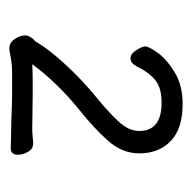

<svg xmlns="http://www.w3.org/2000/svg" viewBox="-20 -728 419 420"><g transform="rotate(90 190.0 -518.5)"><path d="M86 -329H90Q105 -332 115.5 -333.5Q126 -335 141 -335Q156 -335 183 -335Q204 -335 225.5 -334Q247 -333 262 -333Q276 -333 288.5 -332.5Q301 -332 305 -332Q319 -332 319 -348Q319 -359 312.5 -370Q306 -381 295 -381Q290 -381 280 -380Q270 -379 262 -379Q250 -379 228.5 -379.5Q207 -380 187 -380Q176 -380 156.5 -380Q137 -380 121 -379Q139 -404 165 -431Q191 -458 222 -483Q261 -514 288.5 -545Q316 -576 316 -613Q316 -656 289 -682Q262 -708 208 -708Q167 -708 138.5 -690.5Q110 -673 96 -653.5Q82 -634 82 -626Q82 -620 90 -607Q98 -594 108 -594Q116 -594 121 -600.5Q126 -607 129 -614Q141 -637 157.5 -649.5Q174 -662 205 -662Q267 -662 267 -613Q267 -590 246 -567.5Q225 -545 193 -519Q155 -488 121.5 -451.5Q88 -415 73 -389Q71 -385 67.5 -382.5Q64 -380 61 -374Q58 -370 58 -363Q58 -352 66 -340.5Q74 -329 86 -329Z"/></g></svg>

Font: Klee One
Style: Regular
Weight: 400
Designer: Fontworks Inc.
Foundry: Fontworks Inc.
Version: Version 1.100